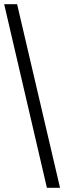

<svg xmlns="http://www.w3.org/2000/svg" viewBox="-20 -780 308 921"><path d="M205 121 0 -760H62L268 121Z"/></svg>

Font: Noto Serif Thai SemiCondensed SemiBold
Style: Regular
Weight: 600
Width: 4
Designer: Monotype Design Team
Foundry: Monotype Imaging Inc.
Version: Version 2.002; ttfautohint (v1.8.4.7-5d5b)